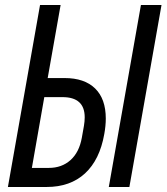

<svg xmlns="http://www.w3.org/2000/svg" viewBox="-20 -745 664 765"><path d="M139.5 -725H221.5L170 -434H237.5Q316.5 -434 359 -392.5Q401.5 -351 401.5 -272.5Q401.5 -244 395.5 -211Q377.5 -108.5 318.8 -54.2Q260 0 166 0H11.5ZM306 -196 314.5 -244Q317.5 -262 317.5 -277.5Q317.5 -358 229 -358H156.5L107 -76H174.5Q226 -76 260.8 -107Q295.5 -138 306 -196ZM541.5 -725H623.5L495.5 0H413.5Z"/></svg>

Font: JuliaMono Italic
Style: Regular
Weight: 400
Italic angle: -9°
Monospace: yes
Designer: cormullion
Foundry: corm
Version: Version 0.049; ttfautohint (v1.8.4)